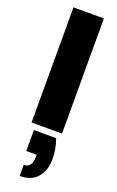

<svg xmlns="http://www.w3.org/2000/svg" viewBox="-199 -786 706 1160"><g transform="rotate(20 154.0 -206.0)"><path d="M85 38.1H228Q251 100.6 251 164.1Q251 237.3 212.4 282.7Q173.8 328.1 99.1 328.1V256.8Q151.9 256.8 151.9 186V172.9H85ZM56.2 0V-740.2H252V0Z"/></g></svg>

Font: Poppins ExtraBold
Style: Regular
Weight: 800
Designer: Ninad Kale (Devanagari), Jonny Pinhorn (Latin)
Foundry: Indian Type Foundry
Version: Version 3.200;PS 1.000;hotconv 16.6.54;makeotf.lib2.5.65590